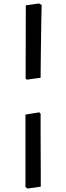

<svg xmlns="http://www.w3.org/2000/svg" viewBox="-20 -827 386 1116"><path d="M136 -364 129 -370Q129 -477 129.5 -583.5Q130 -690 130 -796L207 -807L222 -798Q222 -798 221.5 -771Q221 -744 220 -699.5Q219 -655 218.5 -599.5Q218 -544 217 -486Q216 -428 216 -375ZM139 269 128 260Q128 223 128 175.5Q128 128 128 72.5Q128 17 128 -42.5Q128 -102 128 -161L208 -174L216 -167Q216 -109 216 -49Q216 11 216.5 65.5Q217 120 217 163.5Q217 207 217 232.5Q217 258 217 258Z"/></svg>

Font: Alegreya SemiBold
Style: Regular
Weight: 600
Designer: Juan Pablo del Peral
Foundry: Huerta Tipografica
Version: Version 2.009